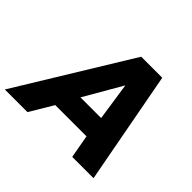

<svg xmlns="http://www.w3.org/2000/svg" viewBox="-182 -911 1122 1122"><g transform="rotate(45 379.0 -349.5)"><path d="M403 -699H577L708 0H532L506 -144H248L162 0H-25ZM491 -280 456 -515 320 -280Z"/></g></svg>

Font: Prompt Bold
Style: Bold Italic
Weight: 700
Italic angle: -12°
Designer: Katatrad Team
Foundry: CadsonDemak
Version: Version 1.000